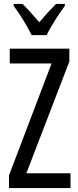

<svg xmlns="http://www.w3.org/2000/svg" viewBox="-20 -963 401 983"><path d="M142 -783H219C240 -829 282 -892 312 -933V-943H267C233 -908 215 -889 181 -849C151 -883 120 -920 95 -943H50V-933C85 -886 121 -827 142 -783ZM341 0V-76H115L335 -648V-714H30V-638H244L26 -65V0Z"/></svg>

Font: Noto Sans Arabic UI XCn
Style: Regular
Weight: 400
Width: 2
Designer: Monotype Design Team, Nadine Chahine and Nizar Qandah
Foundry: Monotype Imaging Inc.
Version: Version 2.010